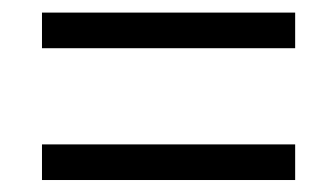

<svg xmlns="http://www.w3.org/2000/svg" viewBox="-20 -486 520 311"><path d="M48 -407.9V-465.6H458.1V-407.9ZM48 -194.4V-252.1H458.1V-194.4Z"/></svg>

Font: Source Sans 3
Style: Italic
Weight: 200
Italic angle: -11°
Designer: Paul D. Hunt
Foundry: Adobe
Version: Version 3.046;hotconv 1.0.118;makeotfexe 2.5.65603